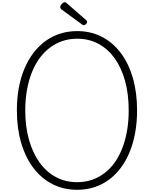

<svg xmlns="http://www.w3.org/2000/svg" viewBox="-20 -1702 1397 1741"><path d="M680 19Q556 19 455.5 -32.5Q355 -84 283 -179Q211 -274 172 -406.5Q133 -539 133 -701Q133 -810 150.5 -905Q168 -1000 202 -1080Q236 -1160 283.5 -1222.5Q331 -1285 392 -1329.5Q453 -1374 525.5 -1397Q598 -1420 680 -1420Q804 -1420 903.5 -1368.5Q1003 -1317 1074.5 -1222.5Q1146 -1128 1184.5 -995.5Q1223 -863 1223 -701Q1223 -593 1205.5 -497.5Q1188 -402 1155 -322Q1122 -242 1074.5 -179Q1027 -116 966.5 -71.5Q906 -27 834 -4Q762 19 680 19ZM680 -50Q751 -50 812.5 -71Q874 -92 926.5 -131.5Q979 -171 1019.5 -227.5Q1060 -284 1088.5 -357Q1117 -430 1132 -516.5Q1147 -603 1147 -701Q1147 -849 1114 -968.5Q1081 -1088 1019.5 -1173.5Q958 -1259 872 -1305Q786 -1351 680 -1351Q609 -1351 546.5 -1330Q484 -1309 432 -1269.5Q380 -1230 338.5 -1173.5Q297 -1117 268.5 -1044.5Q240 -972 224.5 -886Q209 -800 209 -701Q209 -554 243 -434Q277 -314 339 -228Q401 -142 487.5 -96Q574 -50 680 -50ZM738 -1473Q734 -1473 730.5 -1475.5Q727 -1478 721 -1482L537 -1617Q530 -1624 528 -1628Q526 -1632 526 -1637Q526 -1647 533 -1657Q540 -1667 549.5 -1674.5Q559 -1682 567 -1682Q574 -1682 578 -1679Q582 -1676 586 -1672L762 -1519Q767 -1514 768.5 -1510Q770 -1506 770 -1503Q770 -1494 759.5 -1483.5Q749 -1473 738 -1473Z"/></svg>

Font: Playwrite BE WAL Light
Style: Regular
Weight: 300
Version: Version 1.002